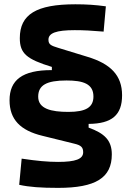

<svg xmlns="http://www.w3.org/2000/svg" viewBox="-20 -786 626 913"><path d="M560.5 -333C560.5 -427.7 505.9 -482.9 395 -516.1L256.3 -558.6C223.1 -568.8 210.4 -574.2 210.4 -597.2C210.4 -628.9 247.1 -642.6 335.4 -642.6C376 -642.6 416.5 -640.6 472.7 -635.7L483.4 -755.9C434.6 -762.7 391.1 -765.6 338.4 -765.6C152.8 -765.6 74.2 -717.8 74.2 -604.5C74.2 -531.2 107.4 -504.4 226.6 -467.8V-452.6C85.4 -453.1 25.4 -404.8 25.4 -309.1C25.4 -217.8 76.7 -165.5 182.1 -140.1L334.5 -102.5C364.7 -95.2 375.5 -85.9 375.5 -62C375.5 -29.8 339.8 -16.1 256.3 -16.1C207 -16.1 154.8 -21 83 -31.7L71.3 92.8C119.6 103.5 174.8 107.4 256.3 107.4C435.1 107.4 511.7 59.6 511.7 -51.8C511.7 -119.1 476.6 -151.9 401.4 -179.2V-196.8C512.7 -197.8 560.5 -239.3 560.5 -333ZM161.6 -326.2C161.6 -380.9 201.2 -403.3 296.4 -403.3C375 -403.3 424.3 -387.7 424.3 -327.1C424.3 -275.9 388.7 -253.9 305.2 -253.9C223.1 -253.9 161.6 -268.6 161.6 -326.2Z"/></svg>

Font: Cascadia Code
Style: Bold
Weight: 700
Monospace: yes
Designer: Aaron Bell
Foundry: Saja Typeworks
Version: Version 2404.023